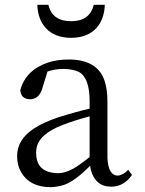

<svg xmlns="http://www.w3.org/2000/svg" viewBox="-20 -763 603 797"><path d="M275 -606C370 -606 413 -668 415 -743H369C358 -695 324 -675 275 -675C226 -675 192 -695 181 -743H135C137 -668 180 -606 275 -606ZM528 -37 512 -58C498 -43 483 -35 468 -34C442 -35 428 -60 426 -108V-340C426 -375 422 -404 414 -428C394 -487 344 -516 265 -516C234 -516 205 -512 178 -503C117 -482 79 -444 64 -388C65 -387 65 -385 65 -383C68 -362 82 -351 107 -351C130 -352 146 -366 155 -394L177 -466C197 -473 220 -477 245 -477C272 -476 293 -472 308 -464C337 -448 352 -408 352 -343V-312C317 -304 273 -292 222 -276C181 -262 148 -247 123 -231C75 -200 51 -162 51 -115C51 -89 57 -66 69 -46C93 -6 134 14 191 14C208 13 225 11 241 6C272 -3 310 -30 354 -75C355 -70 356 -64 357 -58C370 -11 398 12 443 12C478 11 506 -5 528 -37ZM352 -280V-111C337 -99 323 -89 312 -81C278 -56 247 -44 220 -44C212 -44 205 -45 198 -46C153 -53 130 -80 130 -129C130 -134 130 -139 131 -144C136 -185 173 -219 242 -245C270 -256 307 -268 352 -280Z"/></svg>

Font: Noto Serif Tangut
Style: Regular
Weight: 400
Designer: YANG Xicheng
Foundry: Liu Zhao Studio
Version: Version 2.169